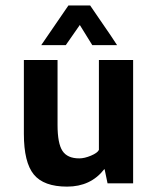

<svg xmlns="http://www.w3.org/2000/svg" viewBox="-20 -675 578 707"><path d="M363.8 -51.8Q314 12.2 227.1 12.2Q141.1 12.2 104.5 -32.5Q67.9 -77.1 67.9 -182.1V-454.1H191.9V-214.8Q191.9 -147 210 -119.4Q228 -91.8 272 -91.8Q291 -91.8 314.9 -101.8Q338.9 -111.8 344.2 -123V-454.1H470.2V0H376L365.2 -51.8ZM231.9 -654.8H312Q329.1 -629.9 350.1 -599.1Q393.1 -537.1 411.1 -508.8H319.8L273.9 -583L222.2 -508.8H131.8Z"/></svg>

Font: Tajawal
Style: Bold
Weight: 700
Designer: Boutros Fonts
Foundry: Created by Boutros International 2017
Version: Version 1.700